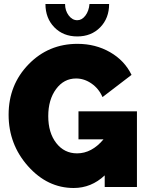

<svg xmlns="http://www.w3.org/2000/svg" viewBox="-20 -934 739 959"><path d="M503 0V-58Q436 5 348 5Q217 5 120 -104Q23 -213 23 -361Q23 -510 122.5 -612.5Q222 -715 367 -715Q457 -715 529.5 -673.5Q602 -632 637 -560L492 -449Q474 -491 437.5 -516.5Q401 -542 360 -542Q299 -542 260 -489Q221 -436 221 -354Q221 -271 261 -219.5Q301 -168 365 -168Q438 -168 497 -238H372V-378H664V0ZM366 -833Q389 -833 406.5 -856Q424 -879 427 -914H525Q525 -843 480.5 -797.5Q436 -752 366 -752Q296 -752 251.5 -797.5Q207 -843 207 -914H305Q305 -881 323 -857Q341 -833 366 -833Z"/></svg>

Font: Raleway
Style: Heavy
Weight: 900
Designer: Matt McInerney, Pablo Impallari, Rodrigo Fuenzalida
Foundry: Matt McInerney, Pablo Impallari, Rodrigo Fuenzalida
Version: Version 2.001